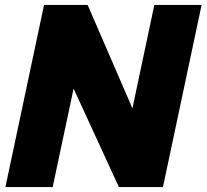

<svg xmlns="http://www.w3.org/2000/svg" viewBox="-20 -760 839 780"><path d="M2 0 159 -740H336L518 -320L607 -740H799L642 0H463L279 -400L194 0Z"/></svg>

Font: Be Vietnam Pro Black
Style: Italic
Weight: 900
Italic angle: -12°
Designer: Lam Bao, Tony Le, Vietanh Nguyen
Foundry: Yellow Type Foundry
Version: Version 1.002; ttfautohint (v1.8.3)